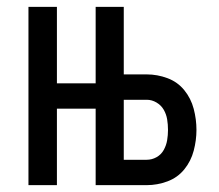

<svg xmlns="http://www.w3.org/2000/svg" viewBox="-20 -540 640 560"><path d="M63 0V-520H146V-297H259V-520H341V-323H408Q439 -323 468.5 -312Q498 -301 517.5 -277Q537 -253 545 -222.5Q553 -192 553 -161Q553 -131 545 -100.5Q537 -70 517.5 -46Q498 -22 468.5 -11Q439 0 408 0H259V-223H146V0ZM341 -74H408Q423 -74 436.5 -81.5Q450 -89 457.5 -102.5Q465 -116 467.5 -131Q470 -146 470 -161Q470 -177 467.5 -192Q465 -207 457.5 -220Q450 -233 436.5 -241Q423 -249 408 -249H341Z"/></svg>

Font: Iosevka Custom Extended
Style: Regular
Weight: 400
Width: 7
Monospace: yes
Designer: Belleve Invis
Foundry: Belleve Invis
Version: Version 11.2.4; ttfautohint (v1.8.4)